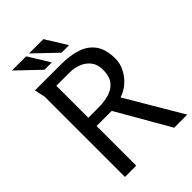

<svg xmlns="http://www.w3.org/2000/svg" viewBox="-261 -1013 1120 1120"><g transform="rotate(-45 299.5 -452.5)"><path d="M71 -728H288Q357 -728 413 -710.5Q469 -693 501.5 -649Q534 -605 534 -527Q534 -487 515 -450Q496 -413 464.5 -385.5Q433 -358 395 -346L599 0H491L303 -327H178V0H85V-662ZM178 -659V-395H258Q308 -395 348.5 -406.5Q389 -418 413 -448Q437 -478 437 -533Q437 -576 416 -603.5Q395 -631 361 -645Q327 -659 288 -659ZM317 -905 398 -774H336L199 -905ZM175 -905 256 -774H195L58 -905Z"/></g></svg>

Font: Rosario Light
Style: Regular
Weight: 400
Version: Version 1.101; ttfautohint (v1.8.1.43-b0c9)